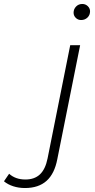

<svg xmlns="http://www.w3.org/2000/svg" viewBox="-194 -750 480 968"><path d="M-174 164 -148 126Q-116 155 -66 155Q-20 155 7.5 129Q35 103 46 48L160 -522H210L95 52Q81 126 40.5 162Q0 198 -68 198Q-100 198 -127.5 189Q-155 180 -174 164ZM177 -686Q177 -704 189.5 -717Q202 -730 221 -730Q237 -730 248.5 -719Q260 -708 260 -693Q260 -674 247 -661.5Q234 -649 215 -649Q199 -649 188 -660Q177 -671 177 -686Z"/></svg>

Font: Montserrat Alternates Light
Style: Italic
Weight: 300
Italic angle: -11.3°
Designer: Julieta Ulanovsky
Foundry: Julieta Ulanovsky
Version: Version 7.200